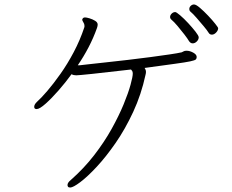

<svg xmlns="http://www.w3.org/2000/svg" viewBox="-20 -799 1040 859"><path d="M928 -644Q938 -644 947 -653.5Q956 -663 956 -673Q956 -676 943 -692.5Q930 -709 911 -729Q892 -749 874.5 -764Q857 -779 848 -779Q840 -779 833.5 -773Q827 -767 827 -759Q827 -751 832 -747Q843 -738 859.5 -719Q876 -700 891.5 -681.5Q907 -663 913 -653Q918 -644 928 -644ZM869 -632Q869 -639 855 -657Q841 -675 822 -695.5Q803 -716 786 -730.5Q769 -745 764 -745Q755 -745 748 -738Q741 -731 741 -723Q741 -716 747 -711Q758 -702 774.5 -682.5Q791 -663 805.5 -644Q820 -625 825 -616Q832 -605 842 -605Q852 -605 860.5 -613.5Q869 -622 869 -632ZM337 -507H328Q354 -545 376 -587Q398 -629 414 -674Q417 -683 417 -689Q417 -699 405.5 -706Q394 -713 380.5 -717Q367 -721 361 -721Q353 -721 350 -716Q348 -714 348 -711Q348 -708 350 -704.5Q352 -701 353 -699Q358 -692 358 -683Q358 -678 357 -676Q338 -619 310 -566Q282 -513 250.5 -468.5Q219 -424 191.5 -392Q164 -360 146 -344Q133 -332 133 -321Q133 -311 144 -311Q157 -311 184 -335Q211 -359 242.5 -395Q274 -431 300 -467Q309 -462 321 -462Q330 -462 393 -468.5Q456 -475 566 -488Q568 -486 571 -482Q574 -478 574 -470Q574 -456 564 -419.5Q554 -383 533 -332Q512 -281 479.5 -222.5Q447 -164 401.5 -105Q356 -46 297 6Q282 18 282 29Q282 32 284 36Q287 40 294 40Q307 40 339 16Q371 -8 412.5 -52.5Q454 -97 497 -159Q540 -221 576 -298.5Q612 -376 631 -464Q632 -468 632.5 -471Q633 -474 633 -477Q633 -483 631 -487.5Q629 -492 627 -495Q714 -507 762 -513.5Q810 -520 831 -524.5Q852 -529 856 -533Q860 -537 860 -544Q860 -555 844.5 -563.5Q829 -572 815 -572Q806 -572 802 -569.5Q798 -567 793 -565Q776 -561 738.5 -555.5Q701 -550 652.5 -543.5Q604 -537 552 -531Q500 -525 454 -520Q408 -515 376.5 -511.5Q345 -508 337 -507Z"/></svg>

Font: Klee One
Style: Regular
Weight: 400
Designer: Fontworks Inc.
Foundry: Fontworks Inc.
Version: Version 1.100